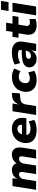

<svg xmlns="http://www.w3.org/2000/svg" viewBox="1622 -2410 799 4084"><g transform="rotate(-90 2022.0 -368.5)"><path d="M26 0 105 -503H274L258 -405H260Q293 -464 343 -489.5Q393 -515 450 -515Q506 -515 542 -487.5Q578 -460 591 -411L590 -414Q616 -460 664 -487.5Q712 -515 775 -515Q832 -515 869 -490Q906 -465 920 -414.5Q934 -364 922 -285L877 0H691L736 -283Q740 -310 737 -328Q734 -346 722 -354.5Q710 -363 687 -363Q661 -363 639.5 -351Q618 -339 604 -317.5Q590 -296 585 -266L543 0H360L404 -283Q409 -310 405 -327.5Q401 -345 389 -354Q377 -363 355 -363Q335 -363 318 -356Q301 -349 288 -336Q275 -323 266 -305.5Q257 -288 254 -267L211 0Z M1304 11Q1201 11 1135.5 -21.5Q1070 -54 1042 -113Q1014 -172 1022 -249Q1031 -329 1070.5 -388.5Q1110 -448 1175.5 -481.5Q1241 -515 1327 -515Q1405 -515 1460 -482Q1515 -449 1540.5 -387.5Q1566 -326 1553 -241L1549 -208H1167L1182 -301H1420L1408 -286Q1413 -322 1405 -347Q1397 -372 1376 -385Q1355 -398 1322 -398Q1290 -398 1264.5 -383Q1239 -368 1223 -342Q1207 -316 1201 -281L1196 -252Q1189 -207 1200.5 -177.5Q1212 -148 1243 -134Q1274 -120 1326 -120Q1364 -120 1406.5 -130Q1449 -140 1480 -158L1514 -41Q1470 -14 1414.5 -1.5Q1359 11 1304 11Z M1618 0 1697 -503H1863L1842 -372H1844Q1867 -431 1912 -469Q1957 -507 2020 -511L2088 -515L2078 -346L1960 -336Q1925 -332 1900.5 -318Q1876 -304 1862 -280.5Q1848 -257 1843 -225L1807 0Z M2361 11Q2274 11 2215 -22Q2156 -55 2129.5 -114Q2103 -173 2111 -249Q2118 -310 2142.5 -359Q2167 -408 2207.5 -442.5Q2248 -477 2302.5 -496Q2357 -515 2424 -515Q2478 -515 2527 -500.5Q2576 -486 2605 -463L2549 -333Q2526 -349 2494.5 -359Q2463 -369 2431 -369Q2400 -369 2376 -360Q2352 -351 2335 -334Q2318 -317 2308 -294Q2298 -271 2296 -243Q2290 -192 2316.5 -163Q2343 -134 2399 -134Q2429 -134 2462 -144Q2495 -154 2522 -170L2557 -39Q2535 -25 2503.5 -13Q2472 -1 2435.5 5Q2399 11 2361 11Z M2810 11Q2753 11 2711 -12.5Q2669 -36 2648 -75Q2627 -114 2632 -161Q2637 -209 2672 -241.5Q2707 -274 2775 -290Q2843 -306 2947 -306H3019L3006 -220H2948Q2905 -220 2876 -215.5Q2847 -211 2831.5 -199Q2816 -187 2813 -164Q2810 -140 2826.5 -125Q2843 -110 2875 -110Q2901 -110 2924 -122Q2947 -134 2963 -156Q2979 -178 2984 -209L3000 -312Q3007 -352 2983.5 -369.5Q2960 -387 2907 -387Q2867 -387 2820.5 -376.5Q2774 -366 2721 -340L2690 -456Q2728 -475 2770.5 -488.5Q2813 -502 2858.5 -508.5Q2904 -515 2952 -515Q3038 -515 3091.5 -487Q3145 -459 3166.5 -405.5Q3188 -352 3175 -273L3132 0H2976L2991 -97H2989Q2971 -61 2944 -37Q2917 -13 2884 -1Q2851 11 2810 11Z M3532 11Q3450 11 3401.5 -16Q3353 -43 3335.5 -93.5Q3318 -144 3329 -214L3354 -375H3260L3280 -503H3386L3407 -638H3581L3560 -503H3726L3706 -375H3540L3514 -218Q3507 -173 3526.5 -152.5Q3546 -132 3589 -132Q3606 -132 3624 -135.5Q3642 -139 3658 -143L3661 -13Q3631 -1 3599 5Q3567 11 3532 11Z M3830 -587 3856 -748H4044L4018 -587ZM3737 0 3817 -503H4005L3925 0Z"/></g></svg>

Font: Nunito Sans 8pt Black
Style: Italic
Weight: 900
Italic angle: -9°
Version: Version 3.101;gftools[0.9.27]